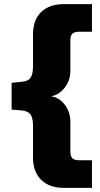

<svg xmlns="http://www.w3.org/2000/svg" viewBox="-20 -725 481 925"><path d="M286 180Q218 180 178.5 141.5Q139 103 139 35V-118Q139 -157 127 -173.5Q115 -190 84 -193L36 -197V-326L84 -331Q115 -333 127 -350Q139 -367 139 -406V-560Q139 -629 178.5 -667Q218 -705 286 -705H423V-572H360Q338 -572 328.5 -562.5Q319 -553 319 -530V-383Q319 -351 305 -323.5Q291 -296 267 -278.5Q243 -261 214 -260V-262Q243 -262 267 -245Q291 -228 305 -200Q319 -172 319 -140V5Q319 27 328.5 37Q338 47 360 47H423V180Z"/></svg>

Font: Nunito Sans 11pt Black
Style: Regular
Weight: 900
Version: Version 3.101;gftools[0.9.27]